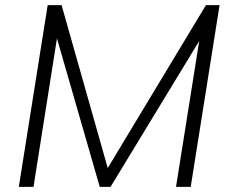

<svg xmlns="http://www.w3.org/2000/svg" viewBox="-20 -725 893 745"><path d="M53 0 165 -705H219L398 -73L779 -705H832L720 0H663L753 -566L409 0H367L201 -576L110 0Z"/></svg>

Font: Mulish Light
Style: Italic
Weight: 300
Italic angle: -9°
Designer: Vernon Adams
Foundry: Vernon Adams
Version: Version 3.603; ttfautohint (v1.8.3)